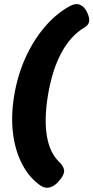

<svg xmlns="http://www.w3.org/2000/svg" viewBox="-20 -789 443 911"><path d="M207 -334Q189.2 -221.8 202.5 -143.1Q215.8 -64.4 259.4 -22.2Q280 -2.6 283.8 16.4Q287.6 35.4 266.4 62L262.6 66.4Q243.6 90.8 220.3 99Q197 107.2 173.8 92.6Q119.8 55.6 86 -8.4Q52.2 -72.4 41.8 -155.5Q31.4 -238.6 47 -334Q62.6 -429.4 99.6 -512.3Q136.6 -595.2 190.6 -659.2Q244.6 -723.2 310.6 -759.6Q338.2 -774.8 359 -766.5Q379.8 -758.2 391.8 -733.4L394 -729Q406 -703.4 402.6 -686.2Q399.2 -669 380.4 -658.4Q314.8 -619.4 270.9 -537.7Q227 -456 207 -334Z"/></svg>

Font: Winky Sans
Style: Italic
Weight: 400
Italic angle: -8.97852°
Designer: Simon Atzbach
Foundry: typofactur
Version: Version 1.205